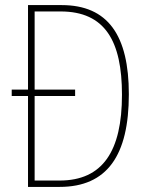

<svg xmlns="http://www.w3.org/2000/svg" viewBox="-20 -734 583 754"><path d="M222 -714H90V-382H26V-357H90V0H214C401 0 486 -124 486 -364C486 -595 404 -714 222 -714ZM218 -689C393 -689 459 -572 459 -362C459 -140 383 -25 214 -25H116V-357H275V-382H116V-689Z"/></svg>

Font: Noto Sans Thai Looped Condensed Thin
Style: Regular
Weight: 100
Width: 3
Designer: Sasikarn Vongin, Ben Mitchell
Foundry: The Fontpad Ltd
Version: Version 1.001